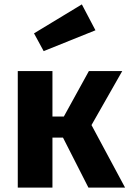

<svg xmlns="http://www.w3.org/2000/svg" viewBox="-20 -855 590 875"><path d="M353 -835 415 -717 179 -622 135 -703ZM537 -531 397 -285 550 0H383L267 -228H219V0H61V-531H219V-324H271L385 -531Z"/></svg>

Font: FiraGO
Style: Bold
Weight: 700
Designer: bBox Type
Foundry: bBox Type GmbH
Version: Version 1.001;PS 001.001;hotconv 1.0.88;makeotf.lib2.5.64775